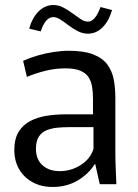

<svg xmlns="http://www.w3.org/2000/svg" viewBox="-20 -733 548 764"><path d="M190 11Q144 11 109.5 -8Q75 -27 56 -60Q37 -93 37 -136Q37 -181 54.5 -209Q72 -237 101.5 -252Q131 -267 167 -272.5Q203 -278 240 -278H350V-341Q350 -366 346.5 -387.5Q343 -409 332.5 -425.5Q322 -442 300 -451.5Q278 -461 240 -461Q199 -461 159.5 -451Q120 -441 87 -427L72 -491Q99 -503 129.5 -512Q160 -521 192.5 -526Q225 -531 254 -531Q314 -531 351 -516.5Q388 -502 407 -476.5Q426 -451 432.5 -417Q439 -383 439 -344V-128Q439 -99 440.5 -63.5Q442 -28 443 0H377L359 -80H357Q332 -40 288.5 -14.5Q245 11 190 11ZM218 -52Q263 -52 301.5 -76.5Q340 -101 352 -141V-227H252Q232 -227 209.5 -225Q187 -223 167 -215.5Q147 -208 135 -190Q123 -172 123 -141Q123 -99 149 -75.5Q175 -52 218 -52ZM380 -705 426 -693Q412 -647 387 -623Q362 -599 330 -599Q309 -599 289.5 -609Q270 -619 252.5 -632.5Q235 -646 220 -655.5Q205 -665 192 -665Q177 -665 164.5 -651.5Q152 -638 142 -608L96 -619Q109 -664 134.5 -688.5Q160 -713 192 -713Q213 -713 232 -703Q251 -693 268.5 -680Q286 -667 301 -657Q316 -647 330 -647Q344 -647 356.5 -661Q369 -675 380 -705Z"/></svg>

Font: Murecho Thin
Style: Regular
Weight: 400
Version: Version 1.010